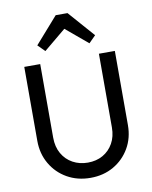

<svg xmlns="http://www.w3.org/2000/svg" viewBox="-102 -1034 887 1119"><g transform="rotate(-10 341.5 -474.5)"><path d="M342.5 10Q265.5 10 204.6 -24.7Q143.8 -59.4 108.7 -119.9Q73.5 -180.4 73.5 -256.5V-694H167.8V-258.8Q167.8 -204.3 190.7 -164.1Q213.7 -123.8 253.4 -102Q293.1 -80.2 342.4 -80.2Q392.5 -80.2 431.2 -102Q469.9 -123.8 492.6 -164Q515.2 -204.2 515.2 -257.8V-694H609.5V-255.5Q609.5 -179.3 574.7 -119.4Q539.9 -59.5 479.7 -24.7Q419.5 10 342.5 10ZM210.8 -763.5 170 -804.2 306.2 -959H376L512.2 -804.2L471.5 -763.5L311.2 -897.8L371.8 -897Z"/></g></svg>

Font: Outfit Thin
Style: Regular
Weight: 100
Designer: Rodrigo Fuenzalida
Foundry: fragTYPE
Version: Version 1.000